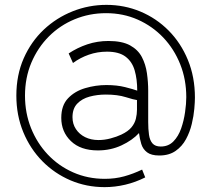

<svg xmlns="http://www.w3.org/2000/svg" viewBox="-20 -623 877 789"><path d="M417.2 -603Q491.2 -603 556.8 -575.6Q622.4 -548.2 672.8 -497.5Q723.2 -446.8 752.1 -376.7Q781 -306.6 781 -222Q781 -205 778.5 -175.9Q776 -146.7 768.1 -113.7Q760.3 -80.7 744.4 -51.2Q728.6 -21.7 701.7 -2.9Q674.8 16 634.6 16Q601.5 16 584.3 2.9Q567 -10.3 560.6 -31.4Q554.2 -52.5 551.2 -76.2Q524.1 -46.5 479.4 -25.7Q434.8 -4.9 382.1 -4.9Q311.1 -4.9 271.5 -43.1Q231.8 -81.2 231.8 -138.6Q231.8 -190.1 259.7 -219.2Q287.5 -248.4 330.4 -260.9Q373.4 -273.5 417.1 -273.5Q460.6 -273.5 494.1 -265Q527.6 -256.5 543.9 -250.5Q543.9 -297.7 533.4 -333.7Q523 -369.7 495.9 -390.2Q468.8 -410.7 419.6 -410.7Q380.5 -410.7 344.8 -398.2Q309.1 -385.7 279.9 -364.1L262.2 -403.4Q297.9 -427.1 339.1 -440.9Q380.2 -454.6 425.6 -454.6Q481.6 -454.6 514.5 -436.6Q547.3 -418.5 563 -388.5Q578.7 -358.4 583.8 -322.1Q589 -285.7 589 -250.1V-121.1Q589 -92.1 592.3 -69.1Q595.6 -46.2 606.7 -33.6Q617.9 -20.9 640.6 -20.9Q672.1 -20.9 692.6 -41.9Q713.1 -62.8 724.4 -95.1Q735.6 -127.3 740.5 -162.1Q745.5 -196.9 745.5 -223.7Q745.5 -296.6 720.5 -359.1Q695.6 -421.6 650.9 -468.7Q606.1 -515.7 546.2 -542.3Q486.2 -568.9 415.8 -568.9Q347.4 -568.9 287 -543.9Q226.5 -519 180.9 -473.3Q135.2 -427.5 108.9 -365.5Q82.7 -303.5 82.7 -230Q82.7 -158.8 107.4 -96.8Q132.2 -34.8 176.5 12.1Q220.8 59 280.7 85.4Q340.6 111.9 410.6 111.9Q453.1 111.9 490.2 101.7Q527.3 91.5 564 73.9L576.8 106Q537.1 126 494.7 136Q452.3 146 409.9 146Q335.2 146 269.7 118.1Q204.2 90.1 154.2 39.5Q104.2 -11.2 75.7 -80Q47.2 -148.9 47.2 -230Q47.2 -314.8 77.5 -383.5Q107.9 -452.2 159.9 -501.2Q212 -550.1 278.6 -576.6Q345.1 -603 417.2 -603ZM478.4 -69.8Q506.4 -83 520.2 -99.7Q533.9 -116.4 538.4 -135.2Q542.9 -154 542.9 -171.9V-211.8Q530.5 -213.2 496.8 -223.8Q463.1 -234.4 414.9 -234.4Q379.7 -234.4 348.3 -226Q316.9 -217.5 297.4 -197.1Q277.9 -176.8 277.9 -141.4Q277.9 -113.5 292.1 -92.3Q306.2 -71.1 330.1 -59.3Q354 -47.5 384.9 -47.5Q409.5 -47.5 434.4 -54.2Q459.4 -60.8 478.4 -69.8Z"/></svg>

Font: Raleway Thin
Style: Regular
Weight: 100
Designer: Matt McInerney, Pablo Impallari, Rodrigo Fuenzalida
Foundry: Matt McInerney, Pablo Impallari, Rodrigo Fuenzalida
Version: Version 4.026